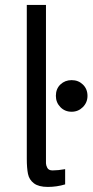

<svg xmlns="http://www.w3.org/2000/svg" viewBox="-20 -726 365 756"><path d="M168.5 10Q132.5 10 113.8 -4Q95 -18 90.2 -41.2Q85.5 -64.5 85.5 -101V-706.5H161V-83Q161 -75.5 166.2 -65.2Q171.5 -55 187 -55Q208.5 -55 236.5 -60V0Q203.5 10 168.5 10ZM262 -286Q235.5 -286 217.8 -304.2Q200 -322.5 200 -348.5Q200 -376.5 218 -393.5Q236 -410.5 262 -410.5Q288.5 -410.5 306.5 -393Q324.5 -375.5 324.5 -348.5Q324.5 -322.5 306.2 -304.2Q288 -286 262 -286Z"/></svg>

Font: Acari Sans
Style: Regular
Weight: 400
Designer: Alfredo Marco Pradil and Stefan Peev (font) & Cristiano Sobral (main changes)
Foundry: Alfredo Marco Pradil and Stefan Peev (font) & Cristiano Sobral (main changes)
Version: Version 1.063; ttfautohint (v1.8.3)